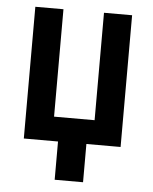

<svg xmlns="http://www.w3.org/2000/svg" viewBox="-50 -562 600 755"><g transform="rotate(5 250.0 -184.5)"><path d="M194 151V0H59V-520H170V-96H330V-520H441V0H306V151Z"/></g></svg>

Font: Iosevka Term Curly
Style: Bold
Weight: 700
Designer: Belleve Invis
Foundry: Belleve Invis
Version: Version 32.3.0